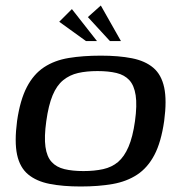

<svg xmlns="http://www.w3.org/2000/svg" viewBox="-20 -670 650 697"><path d="M273 7Q208 7 160 -2.5Q112 -12 82 -37Q52 -62 42 -108.5Q32 -155 42 -231Q53 -307 77.5 -354Q102 -401 140 -426Q178 -451 229.5 -459.5Q281 -468 346 -468Q411 -468 459 -458.5Q507 -449 536.5 -424Q566 -399 576 -352.5Q586 -306 576 -231Q565 -154 540.5 -107.5Q516 -61 478 -36Q440 -11 389 -2Q338 7 273 7ZM283 -49Q323 -49 354.5 -56Q386 -63 408.5 -82Q431 -101 446.5 -137Q462 -173 470 -230Q478 -288 472.5 -324Q467 -360 449.5 -379Q432 -398 403 -405Q374 -412 334 -412Q294 -412 263.5 -405Q233 -398 209.5 -379Q186 -360 171 -324Q156 -288 148 -230Q140 -173 145 -137Q150 -101 167.5 -82Q185 -63 214 -56Q243 -49 283 -49ZM292 -521 195 -591 241 -637 332 -521ZM379 -521 299 -608 346 -650 419 -521Z"/></svg>

Font: Genos Medium
Style: Italic
Weight: 500
Italic angle: -8°
Designer: Robert E. Leuschke
Foundry: Robert E. Leuschke
Version: Version 1.010